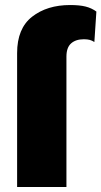

<svg xmlns="http://www.w3.org/2000/svg" viewBox="-20 -743 403 763"><path d="M48 -532Q48 -630 107.5 -676.5Q167 -723 259 -723Q296 -723 320 -717Q344 -711 363 -697L355 -576Q346 -582 336.5 -584.5Q327 -587 313 -587Q281 -587 262.5 -570.5Q244 -554 244 -518V0H48Z"/></svg>

Font: Work Sans ExtraBold
Style: Regular
Weight: 800
Designer: Wei Huang
Foundry: Wei Huang
Version: Version 1.500